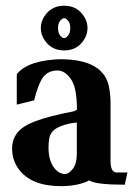

<svg xmlns="http://www.w3.org/2000/svg" viewBox="-20 -633 465 659"><path d="M197.3 5.9H189.5Q87.4 5.9 44.4 -52.2Q21.5 -83.5 21.5 -123Q21.5 -154.3 39.6 -177.5Q57.6 -200.7 103.8 -217.8Q149.9 -234.9 231 -250.5L235.8 -252Q243.7 -255.4 244.1 -257.3Q244.1 -332 223.4 -361.6Q202.6 -391.1 177.2 -391.1Q145 -390.6 128.2 -368.2Q111.3 -345.7 97.2 -288.6L37.6 -273.9V-378.4Q76.7 -427.7 196.3 -430.2L186.5 -429.7Q338.9 -429.7 355 -330.1Q359.4 -303.7 359.4 -278.3V-80.6Q359.4 -41 380.4 -41H417.5L408.2 1Q309.1 1 286.1 -13.7Q252.4 3.9 197.3 5.9ZM203.6 -35.6Q216.3 -35.6 230 -53.7Q243.7 -71.8 243.7 -105V-212.4Q218.3 -210.4 194.6 -202.1Q170.9 -193.8 160.9 -182.4Q150.9 -170.9 148.7 -156Q146.5 -141.1 146.5 -127Q146.5 -84.5 163.6 -60.1Q180.7 -35.6 203.6 -35.6ZM200.2 -460Q164.1 -460 142.1 -483.9Q120.1 -507.8 120.1 -536.6Q120.1 -565.4 142.1 -589.4Q164.1 -613.3 200.2 -613.3Q236.8 -613.3 258.5 -589.4Q280.3 -565.4 280.3 -536.6Q280.3 -507.8 258.5 -483.9Q236.8 -460 200.2 -460ZM200.2 -502Q205.6 -502 213.4 -510.7Q221.2 -519.5 221.2 -536.6Q221.2 -553.7 213.4 -562.3Q205.6 -570.8 200.2 -570.8Q194.8 -570.8 187 -562.3Q179.2 -553.7 179.2 -536.6Q179.2 -519.5 187 -510.7Q194.8 -502 200.2 -502Z"/></svg>

Font: Quaaykop
Style: Bold
Weight: 700
Designer: Tup Wanders
Foundry: Free font, DO NOT SELL
Version: Version 1.00;July 31, 2023;FontCreator 11.5.0.2430 64-bit